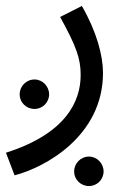

<svg xmlns="http://www.w3.org/2000/svg" viewBox="-45 -359 432 645"><path d="M4 230C108 203 301 97 301 -114C301 -172 280 -252 230 -339L157 -302C211 -204 226 -163 226 -107C226 -19 177 90 -25 154ZM71 7C98 7 120 -15 120 -42C120 -69 98 -92 71 -92C43 -92 21 -69 21 -42C21 -15 43 7 71 7ZM254 266C281 266 303 244 303 217C303 190 281 167 254 167C226 167 204 190 204 217C204 244 226 266 254 266Z"/></svg>

Font: Noto Sans Arabic UI
Style: Regular
Weight: 400
Designer: Monotype Design Team, Nadine Chahine and Nizar Qandah
Foundry: Monotype Imaging Inc.
Version: Version 2.010